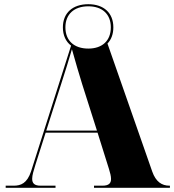

<svg xmlns="http://www.w3.org/2000/svg" viewBox="-20 -893 828 913"><path d="M7 0H244V-10H173C143 -10 133 -22 133 -43C133 -60 140 -82 148 -108L197 -262H444L498 -90C504 -71 508 -55 508 -42C508 -22 498 -10 467 -10H427V0H788V-10H786C749 -10 721 -29 704 -77L491 -686C509 -704 519 -731 519 -763C519 -831 474 -873 400 -873C325 -873 279 -831 279 -763C279 -725 293 -695 318 -676L128 -79C109 -21 79 -10 45 -10H7ZM400 -662C332 -662 291 -700 291 -763C291 -825 332 -863 400 -863C467 -863 507 -825 507 -763C507 -700 467 -662 400 -662ZM200 -272 271 -494C289 -550 308 -610 322 -659C337 -605 359 -530 371 -492L441 -272Z"/></svg>

Font: Noto Serif Display Black
Style: Regular
Weight: 900
Designer: Monotype Design Team
Foundry: Monotype Imaging Inc.
Version: Version 2.009